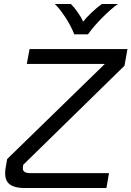

<svg xmlns="http://www.w3.org/2000/svg" viewBox="-20 -947 662 967"><path d="M96 -110Q95 -106 95 -100Q95 -86 105 -80.5Q115 -75 133 -75H529L516 0H103Q55 0 30.5 -17.5Q6 -35 6 -74Q6 -90 8 -99L16 -146L508 -625H115L129 -700H622L607 -616L97 -117ZM256 -927H337Q354 -910 371.5 -885Q389 -860 399 -838Q414 -858 441 -883.5Q468 -909 493 -927H574Q540 -903 496.5 -859.5Q453 -816 423 -774H354Q338 -816 309 -860Q280 -904 256 -927Z"/></svg>

Font: KoHo Medium
Style: Italic
Weight: 500
Italic angle: -10°
Designer: Cadson Demak & Katatrad Team
Foundry: Cadson Demak Co.,Ltd.
Version: Version 1.000